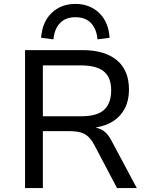

<svg xmlns="http://www.w3.org/2000/svg" viewBox="-20 -961 769 981"><path d="M108 0V-705H401Q515 -705 577 -653.5Q639 -602 639 -503Q639 -448 618 -407.5Q597 -367 559.5 -342.5Q522 -318 471 -310L472 -308L480 -306Q502 -300 519.5 -284Q537 -268 554 -234L679 0H578L462 -220Q447 -248 430 -263.5Q413 -279 389.5 -285Q366 -291 333 -291H199V0ZM199 -367H396Q476 -367 512 -400Q548 -433 548 -500Q548 -566 510 -596.5Q472 -627 391 -627H199ZM253 -760 190 -768Q196 -849 244 -895Q292 -941 365 -941Q439 -941 487 -894.5Q535 -848 540 -768L478 -760Q474 -811 446 -842Q418 -873 365 -873Q315 -873 286.5 -843Q258 -813 253 -760Z"/></svg>

Font: Nunito Sans 7pt
Style: Regular
Weight: 400
Designer: Vernon Adams
Foundry: Vernon Adams
Version: Version 3.101;gftools[0.9.27]